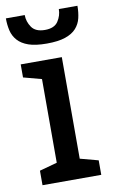

<svg xmlns="http://www.w3.org/2000/svg" viewBox="-81 -739 460 782"><g transform="rotate(-10 148.5 -347.5)"><path d="M30 -60 103 -80V-426L28 -446V-500H198V-80L273 -60V0H30ZM297 -695Q297 -668 291.5 -644.5Q286 -621 270 -603Q254 -585 224.5 -575Q195 -565 148 -565Q101 -565 72.5 -575Q44 -585 28 -603Q12 -621 6.5 -644.5Q1 -668 1 -695H79Q79 -668 95 -644.5Q111 -621 150 -621Q189 -621 204.5 -644.5Q220 -668 220 -695Z"/></g></svg>

Font: HermeneusOne
Style: Regular
Weight: 400
Designer: Rodrigo Fuenzalida, Pablo Impallari
Foundry: Pablo Impallari, Rodrigo Fuenzalida
Version: Version 1.000; ttfautohint (v0.8) -G 200 -r 50